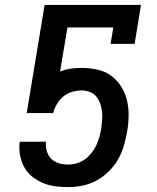

<svg xmlns="http://www.w3.org/2000/svg" viewBox="-20 -755 640 783"><path d="M258 8Q231 8 204.5 4.5Q178 1 154.5 -9Q131 -19 111 -35Q91 -51 79 -73Q67 -95 62 -121Q57 -147 60 -174L61 -177H168L167 -174Q166 -155 171.5 -137Q177 -119 190 -106.5Q203 -94 221 -89Q239 -84 258 -84Q275 -84 293 -89Q311 -94 326 -105Q341 -116 353 -131Q365 -146 372.5 -162Q380 -178 385 -195.5Q390 -213 393 -231Q395 -248 396.5 -265.5Q398 -283 396 -300.5Q394 -318 388.5 -333.5Q383 -349 372.5 -361.5Q362 -374 346.5 -380Q331 -386 313 -386Q294 -386 274.5 -380.5Q255 -375 239 -362Q223 -349 212.5 -331.5Q202 -314 197 -294H89L162 -735H555L529 -576H431L442 -643H255L225 -463Q247 -472 269 -475Q291 -478 313 -478Q346 -478 377.5 -471Q409 -464 433.5 -446Q458 -428 474.5 -401.5Q491 -375 498 -345Q505 -315 504.5 -282Q504 -249 498 -216Q493 -188 484.5 -159Q476 -130 460.5 -103.5Q445 -77 422.5 -55Q400 -33 373 -18.5Q346 -4 316.5 2Q287 8 258 8Z"/></svg>

Font: Iosevka Etoile SmBdObl
Style: Regular
Weight: 600
Italic angle: -9°
Designer: Belleve Invis
Foundry: Belleve Invis
Version: Version 15.5.2; ttfautohint (v1.8.4)